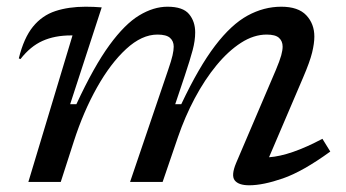

<svg xmlns="http://www.w3.org/2000/svg" viewBox="-20 -542 1030 572"><path d="M964 -90.5Q882 -31 822.8 -10.5Q763.5 10 722.5 10Q690.5 10 679.2 -4.8Q668 -19.5 683.5 -56.5L802 -334Q813.5 -361.5 817.8 -377Q822 -392.5 822 -403Q822 -419.5 811.2 -429.2Q800.5 -439 774.5 -439Q736 -439 698 -414.5Q660 -390 625 -347.5Q590 -305 560.5 -249.8Q531 -194.5 510 -133L464.5 0H367.5L481 -334Q490.5 -361.5 494 -377Q497.5 -392.5 497.5 -403Q497.5 -419.5 486.5 -429.2Q475.5 -439 449 -439Q402.5 -439 356 -396.2Q309.5 -353.5 269 -281.5Q228.5 -209.5 200 -121L161 0H64.5L196 -436.5H191.5Q143 -436.5 106.8 -420.2Q70.5 -404 41 -366L36 -368Q51 -429 78.2 -462.5Q105.5 -496 145 -509Q184.5 -522 235 -522Q259.5 -522 283 -520L189 -231.5H207.5Q260 -344.5 306 -407.5Q352 -470.5 394.8 -496.2Q437.5 -522 479 -522Q525 -522 543.2 -500Q561.5 -478 561.5 -445.5Q561.5 -421 554 -392.8Q546.5 -364.5 530.5 -316.5L502 -231.5H520Q572.5 -342.5 620.8 -405.8Q669 -469 717.5 -495.5Q766 -522 818 -522Q868.5 -522 892.5 -496.5Q916.5 -471 916.5 -433Q916.5 -413 909.8 -385.2Q903 -357.5 883 -311L781.5 -73.5Q845.5 -78 940.5 -128.5Z"/></svg>

Font: Newsreader Caption
Style: Italic
Weight: 400
Italic angle: -17°
Designer: Hugues Gentile
Foundry: Production Type
Version: Version 1.001